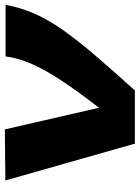

<svg xmlns="http://www.w3.org/2000/svg" viewBox="90 -678 587 808"><g transform="rotate(-90 384.0 -273.5)"><path d="M408 0H184L29 -545L244 -547L335 -151Q408 -245 453.5 -315Q499 -385 522 -440Q545 -495 551 -544H768Q757 -482 731.5 -423.5Q706 -365 662 -302.5Q618 -240 555 -166.5Q492 -93 408 0Z"/></g></svg>

Font: Georama ExtraExtended
Style: Bold Italic
Weight: 700
Width: 8
Italic angle: -9°
Designer: Jean-Baptiste Levee
Foundry: Production Type
Version: Version 1.000